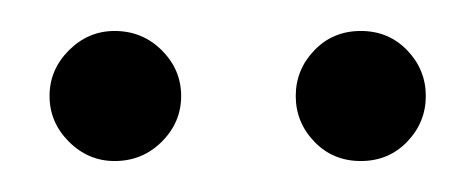

<svg xmlns="http://www.w3.org/2000/svg" viewBox="-20 -771 307 124"><path d="M54 -751Q37 -751 24.5 -738.5Q12 -726 12 -709Q12 -692 24.5 -679.5Q37 -667 54 -667Q72 -667 84.5 -679.5Q97 -692 97 -709Q97 -726 84.5 -738.5Q72 -751 54 -751ZM213 -751Q195 -751 183 -738.5Q171 -726 171 -709Q171 -692 183 -679.5Q195 -667 213 -667Q231 -667 243 -679.5Q255 -692 255 -709Q255 -726 243 -738.5Q231 -751 213 -751Z"/></svg>

Font: Advent Pro Medium
Style: Regular
Weight: 500
Designer: VivaRado, Andreas Kalpakidis
Foundry: VivaRado, Andreas Kalpakidis
Version: Version 3.000